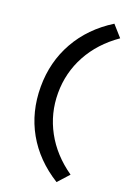

<svg xmlns="http://www.w3.org/2000/svg" viewBox="-166 -763 699 1011"><g transform="rotate(20 183.0 -258.0)"><path d="M290 186Q168 110 104 -3.5Q40 -117 40 -258Q40 -397 104.5 -511.5Q169 -626 291 -702L346 -640Q244 -569 190.5 -470.5Q137 -372 137 -258Q137 -144 190.5 -45.5Q244 53 346 124Z"/></g></svg>

Font: Easer Grotesk
Style: Regular
Weight: 400
Designer: Boardeaser, Bonnie Shaver-Troup, Thomas Jockin
Foundry: Lexend
Version: Version 1.008;Glyphs 3.1.2 (3151)